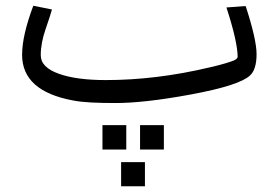

<svg xmlns="http://www.w3.org/2000/svg" viewBox="-20 -344 966 669"><path d="M420 177V92H337V177ZM551 177V92H468V177ZM485 305V221H402V305ZM836 -323 769 -318C795 -238 808 -180 808 -146C808 -142 804 -137 794 -133C784 -129 758 -120 714 -110C584 -79 463 -65 349 -65C281 -65 227 -72 185 -87C143 -102 122 -123 122 -152C122 -181 128 -211 139 -243C150 -275 158 -299 161 -311L96 -324C71 -257 57 -200 57 -153C57 -69 116 -16 234 6C269 13 320 15 383 15C446 15 533 6 646 -15C759 -36 827 -58 851 -81C866 -94 874 -120 874 -155C874 -190 861 -246 836 -323Z"/></svg>

Font: Iranian Sans 
Style: Regular
Weight: 400
Designer: Hooman Mehr, Hadi Navid in Neviseh Pardaz Co. Ltd. (http://nevisa.com)
Foundry: http://font-store.ir
Version: 5.0.0 build 1/7/1393